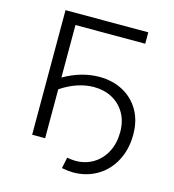

<svg xmlns="http://www.w3.org/2000/svg" viewBox="-121 -801 944 1042"><g transform="rotate(15 350.5 -280.0)"><path d="M391 -398Q464 -398 522.5 -367Q581 -336 614.5 -278.5Q648 -221 648 -142Q648 -60 614 4.5Q580 69 520 104.5Q460 140 385 140Q360 140 321 133L334 71Q361 76 382 76Q437 76 481.5 49Q526 22 551 -26.5Q576 -75 576 -137Q576 -199 549.5 -244Q523 -289 478 -313Q433 -337 376 -337Q331 -337 284 -321.5Q237 -306 191 -275V0H118V-700H583V-636H191V-341Q290 -398 391 -398Z"/></g></svg>

Font: APTA Sans Regular
Style: Regular
Weight: 400
Version: Version 7.200